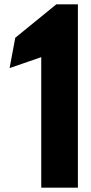

<svg xmlns="http://www.w3.org/2000/svg" viewBox="-20 -860 416 880"><path d="M24 -548 169 -598V0H337V-840H238L50 -687Z"/></svg>

Font: Rabbid Highway Sign IV
Style: Bd
Weight: 400
Foundry: Cannot Into Space Fonts
Version: Version 0.277